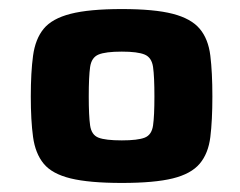

<svg xmlns="http://www.w3.org/2000/svg" viewBox="-20 -716 530 424"><path d="M249 -312Q177 -312 136 -322Q95 -332 76.5 -354.5Q58 -377 53 -413.5Q48 -450 48 -503Q48 -556 53 -593Q58 -630 76.5 -652.5Q95 -675 136 -685.5Q177 -696 249 -696Q321 -696 361.5 -685.5Q402 -675 421 -652.5Q440 -630 444.5 -593Q449 -556 449 -503Q449 -450 444.5 -413.5Q440 -377 421 -354.5Q402 -332 361.5 -322Q321 -312 249 -312ZM249 -406Q284 -406 299.5 -412Q315 -418 318 -439Q321 -460 321 -503Q321 -547 318 -568Q315 -589 299.5 -595.5Q284 -602 249 -602Q213 -602 197.5 -595.5Q182 -589 179 -568Q176 -547 176 -503Q176 -460 179 -439Q182 -418 197.5 -412Q213 -406 249 -406Z"/></svg>

Font: Saira Expanded
Style: Bold
Weight: 700
Width: 7
Designer: Hector Gatti with collaboration of the Omnibus-Type team
Foundry: Omnibus-Type
Version: Version 1.100; ttfautohint (v1.8.3)